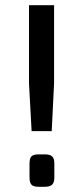

<svg xmlns="http://www.w3.org/2000/svg" viewBox="-20 -715 318 735"><path d="M187 -695V-396L178 -213H101L91 -396V-695ZM152 -124Q171 -124 179.5 -116.5Q188 -109 188 -89V-36Q188 -16 179.5 -8Q171 0 152 0H127Q108 0 100.5 -8Q93 -16 93 -36V-89Q93 -109 100.5 -116.5Q108 -124 127 -124Z"/></svg>

Font: Exo 2 Medium
Style: Regular
Weight: 500
Designer: Natanael Gama
Foundry: Natanael Gama
Version: Version 2.010